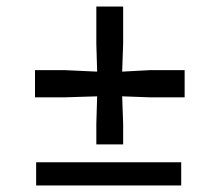

<svg xmlns="http://www.w3.org/2000/svg" viewBox="-20 -567 672 587"><path d="M274.5 -125.5V-188.5L277 -272.5L179.5 -269.5H87V-352.5H179.5L277 -348L274.5 -433.5V-547H356.5V-433.5L353.5 -348L437 -352.5H544.5V-269.5H437L353.5 -272.5L356.5 -188.5V-125.5ZM90.5 0V-71H534V0Z"/></svg>

Font: Merriweather 48pt
Style: Bold
Weight: 700
Version: Version 2.100